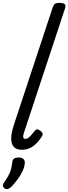

<svg xmlns="http://www.w3.org/2000/svg" viewBox="-32 -1031 477 1341"><path d="M121 15Q65 15 51 -29.5Q37 -74 65 -159L336 -979Q343 -999 352.5 -1005Q362 -1011 381 -1011Q412 -1011 420.5 -1001.5Q429 -992 422 -972L135 -103Q128 -82 130.5 -71.5Q133 -61 145 -61Q155 -61 164 -67Q173 -73 184 -85Q195 -97 210 -116Q218 -126 226 -127.5Q234 -129 245 -121Q261 -111 264.5 -101Q268 -91 262 -81Q242 -48 219.5 -26.5Q197 -5 172.5 5Q148 15 121 15ZM2 286Q-10 278 -11.5 267.5Q-13 257 -4 245Q14 218 26 196.5Q38 175 44.5 152.5Q51 130 54 100Q56 83 67.5 76Q79 69 98 69Q121 69 132 80Q143 91 141 110Q139 135 126 163Q113 191 93.5 218Q74 245 51 270Q38 283 26 288Q14 293 2 286Z"/></svg>

Font: Playwrite CA
Style: Regular
Weight: 400
Designer: Veronika Burian, José Scaglione
Foundry: TypeTogether
Version: Version 1.002